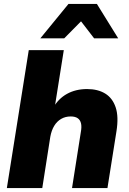

<svg xmlns="http://www.w3.org/2000/svg" viewBox="-20 -961 661 981"><path d="M15 0 127 -705H306L259 -409H251Q278 -457 322.5 -481.5Q367 -506 425 -506Q480 -506 517.5 -483Q555 -460 571 -412.5Q587 -365 575 -290L529 0H348L393 -286Q398 -313 394 -330.5Q390 -348 377 -357Q364 -366 341 -366Q314 -366 292.5 -353.5Q271 -341 257 -318Q243 -295 237 -262L196 0ZM186 -765 330 -941H475L584 -765H461L394 -852L308 -765Z"/></svg>

Font: Nunito Sans 11pt Black
Style: Italic
Weight: 900
Italic angle: -9°
Version: Version 3.101;gftools[0.9.27]